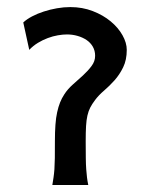

<svg xmlns="http://www.w3.org/2000/svg" viewBox="-20 -528 428 548"><path d="M46.4 -463.9Q56.2 -473.1 71.5 -481.2Q86.9 -489.3 105 -495.1Q123 -501 142.6 -504.4Q162.1 -507.8 180.7 -507.8Q215.3 -507.8 244.9 -496.3Q274.4 -484.9 295.9 -467Q317.4 -449.2 329.6 -427.5Q341.8 -405.8 341.8 -385.7Q341.8 -356.9 331.5 -335.9Q321.3 -314.9 306.9 -298.8Q292.5 -282.7 277.1 -269.5Q261.7 -256.3 251.5 -242.7Q242.7 -231 237.5 -220.9Q232.4 -210.9 229.5 -198.2Q226.6 -185.5 225.6 -168.2Q224.6 -150.9 224.6 -124.5Q224.6 -95.7 224.9 -76.9Q225.1 -58.1 226.1 -44.9Q227.1 -31.7 228.3 -21.7Q229.5 -11.7 231.9 0H129.4Q131.3 -11.7 132.8 -21.7Q134.3 -31.7 135.3 -44.9Q136.2 -58.1 136.5 -76.9Q136.7 -95.7 136.7 -124.5Q136.7 -151.4 138.2 -171.6Q139.6 -191.9 143.1 -207.5Q146.5 -223.1 151.4 -235.4Q156.2 -247.6 163.6 -258.8Q172.9 -273.4 187.7 -286.6Q202.6 -299.8 216.8 -312.7Q231 -325.7 241.2 -339.4Q251.5 -353 251.5 -368.7Q251.5 -383.3 244.9 -394.8Q238.3 -406.2 227.1 -413.8Q215.8 -421.4 201.4 -425.5Q187 -429.7 170.9 -429.7Q159.2 -429.7 145 -427.2Q130.9 -424.8 116.5 -419.4Q102.1 -414.1 88.4 -405.8Q74.7 -397.5 63.5 -385.7Z"/></svg>

Font: Andika New Basic
Style: Regular
Weight: 400
Designer: Victor Gaultney, Annie Olsen, Julie Remington, Don Collingsworth, Eric Hays
Foundry: SIL International
Version: Version 5.500